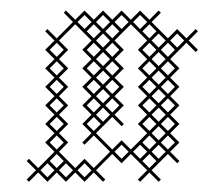

<svg xmlns="http://www.w3.org/2000/svg" viewBox="-20 -346 401 370"><path d="M71.4 4.3 89.3 -13.6 107.1 4.3 125 -13.6 142.9 4.3 160.7 -13.6 178.6 4.3 182.9 0 165 -17.9 196.4 -49.3 214.3 -31.4 232.1 -49.3 263.6 -17.9 245.7 0 250 4.3 267.9 -13.6 285.7 4.3 290 0 272.1 -17.9 303.6 -49.3 321.4 -31.4 325.7 -35.7 307.9 -53.6 325.7 -71.4 307.9 -89.3 325.7 -107.1 307.9 -125 325.7 -142.9 307.9 -160.7 325.7 -178.6 307.9 -196.4 325.7 -214.3 307.9 -232.1 339.3 -263.6 357.1 -245.7 361.4 -250 343.6 -267.9 361.4 -285.7 357.1 -290 339.3 -272.1 321.4 -290 303.6 -272.1 272.1 -303.6 290 -321.4 285.7 -325.7 267.9 -307.9 250 -325.7 232.1 -307.9 214.3 -325.7 196.4 -307.9 178.6 -325.7 160.7 -307.9 142.9 -325.7 125 -307.9 107.1 -325.7 102.9 -321.4 120.7 -303.6 89.3 -272.1 71.4 -290 67.1 -285.7 85 -267.9 67.1 -250 85 -232.1 67.1 -214.3 85 -196.4 67.1 -178.6 85 -160.7 67.1 -142.9 85 -125 67.1 -107.1 85 -89.3 67.1 -71.4 85 -53.6 53.6 -22.1 35.7 -40 31.4 -35.7 49.3 -17.9 31.4 0 35.7 4.3 53.6 -13.6ZM125 -22.1 93.6 -53.6 111.4 -71.4 93.6 -89.3 111.4 -107.1 93.6 -125 111.4 -142.9 93.6 -160.7 111.4 -178.6 93.6 -196.4 111.4 -214.3 93.6 -232.1 111.4 -250 93.6 -267.9 125 -299.3 156.4 -267.9 138.6 -250 156.4 -232.1 138.6 -214.3 156.4 -196.4 138.6 -178.6 156.4 -160.7 138.6 -142.9 156.4 -125 138.6 -107.1 156.4 -89.3 138.6 -71.4 142.9 -67.1 160.7 -85 192.1 -53.6 160.7 -22.1 142.9 -40ZM71.4 -31.4 85 -17.9 71.4 -4.3 57.9 -17.9ZM147.1 -285.7 160.7 -299.3 174.3 -285.7 160.7 -272.1ZM182.9 -285.7 196.4 -299.3 210 -285.7 196.4 -272.1ZM200.7 -267.9 232.1 -299.3 263.6 -267.9 245.7 -250 263.6 -232.1 245.7 -214.3 263.6 -196.4 245.7 -178.6 263.6 -160.7 245.7 -142.9 263.6 -125 245.7 -107.1 263.6 -89.3 232.1 -57.9 214.3 -75.7 196.4 -57.9 165 -89.3 196.4 -120.7 214.3 -102.9 218.6 -107.1 200.7 -125 218.6 -142.9 200.7 -160.7 218.6 -178.6 200.7 -196.4 218.6 -214.3 200.7 -232.1 218.6 -250ZM178.6 -281.4 192.1 -267.9 178.6 -254.3 165 -267.9ZM254.3 -285.7 267.9 -299.3 281.4 -285.7 267.9 -272.1ZM182.9 -250 196.4 -263.6 210 -250 196.4 -236.4ZM182.9 -214.3 196.4 -227.9 210 -214.3 196.4 -200.7ZM182.9 -178.6 196.4 -192.1 210 -178.6 196.4 -165ZM182.9 -142.9 196.4 -156.4 210 -142.9 196.4 -129.3ZM178.6 -138.6 192.1 -125 178.6 -111.4 165 -125ZM178.6 -174.3 192.1 -160.7 178.6 -147.1 165 -160.7ZM178.6 -210 192.1 -196.4 178.6 -182.9 165 -196.4ZM178.6 -245.7 192.1 -232.1 178.6 -218.6 165 -232.1ZM254.3 -35.7 267.9 -49.3 281.4 -35.7 267.9 -22.1ZM290 -71.4 303.6 -85 317.1 -71.4 303.6 -57.9ZM250 -67.1 263.6 -53.6 250 -40 236.4 -53.6ZM290 -107.1 303.6 -120.7 317.1 -107.1 303.6 -93.6ZM290 -142.9 303.6 -156.4 317.1 -142.9 303.6 -129.3ZM290 -178.6 303.6 -192.1 317.1 -178.6 303.6 -165ZM290 -214.3 303.6 -227.9 317.1 -214.3 303.6 -200.7ZM290 -250 303.6 -263.6 317.1 -250 303.6 -236.4ZM285.7 -245.7 299.3 -232.1 285.7 -218.6 272.1 -232.1ZM285.7 -210 299.3 -196.4 285.7 -182.9 272.1 -196.4ZM285.7 -174.3 299.3 -160.7 285.7 -147.1 272.1 -160.7ZM285.7 -138.6 299.3 -125 285.7 -111.4 272.1 -125ZM285.7 -102.9 299.3 -89.3 285.7 -75.7 272.1 -89.3ZM285.7 -67.1 299.3 -53.6 285.7 -40 272.1 -53.6ZM75.7 -35.7 89.3 -49.3 102.9 -35.7 89.3 -22.1ZM75.7 -71.4 89.3 -85 102.9 -71.4 89.3 -57.9ZM75.7 -107.1 89.3 -120.7 102.9 -107.1 89.3 -93.6ZM75.7 -142.9 89.3 -156.4 102.9 -142.9 89.3 -129.3ZM75.7 -178.6 89.3 -192.1 102.9 -178.6 89.3 -165ZM75.7 -214.3 89.3 -227.9 102.9 -214.3 89.3 -200.7ZM75.7 -250 89.3 -263.6 102.9 -250 89.3 -236.4ZM93.6 -17.9 107.1 -31.4 120.7 -17.9 107.1 -4.3ZM129.3 -17.9 142.9 -31.4 156.4 -17.9 142.9 -4.3ZM129.3 -303.6 142.9 -317.1 156.4 -303.6 142.9 -290ZM147.1 -107.1 160.7 -120.7 174.3 -107.1 160.7 -93.6ZM147.1 -142.9 160.7 -156.4 174.3 -142.9 160.7 -129.3ZM147.1 -178.6 160.7 -192.1 174.3 -178.6 160.7 -165ZM147.1 -214.3 160.7 -227.9 174.3 -214.3 160.7 -200.7ZM147.1 -250 160.7 -263.6 174.3 -250 160.7 -236.4ZM165 -303.6 178.6 -317.1 192.1 -303.6 178.6 -290ZM200.7 -53.6 214.3 -67.1 227.9 -53.6 214.3 -40ZM200.7 -303.6 214.3 -317.1 227.9 -303.6 214.3 -290ZM236.4 -303.6 250 -317.1 263.6 -303.6 250 -290ZM254.3 -71.4 267.9 -85 281.4 -71.4 267.9 -57.9ZM254.3 -107.1 267.9 -120.7 281.4 -107.1 267.9 -93.6ZM254.3 -142.9 267.9 -156.4 281.4 -142.9 267.9 -129.3ZM254.3 -178.6 267.9 -192.1 281.4 -178.6 267.9 -165ZM254.3 -214.3 267.9 -227.9 281.4 -214.3 267.9 -200.7ZM254.3 -250 267.9 -263.6 281.4 -250 267.9 -236.4ZM272.1 -267.9 285.7 -281.4 299.3 -267.9 285.7 -254.3ZM307.9 -267.9 321.4 -281.4 335 -267.9 321.4 -254.3Z"/></svg>

Font: Gossip Low Cross Stitch
Style: Regular
Weight: 300
Width: 3
Designer: Deborah Khodanovich
Version: Version 1.001;Glyphs 3.3.1 (3343)